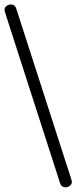

<svg xmlns="http://www.w3.org/2000/svg" viewBox="-33 -765 335 842"><path d="M230 37 -11 -711Q-17 -728 -6 -737.5Q5 -747 19.5 -745Q34 -743 39 -725L280 22Q286 39 275 48.5Q264 58 249.5 56Q235 54 230 37Z"/></svg>

Font: Nunito Light
Style: Regular
Weight: 300
Designer: Vernon Adams
Foundry: Vernon Adams
Version: Version 3.601; ttfautohint (v1.8.2.53-6de2)